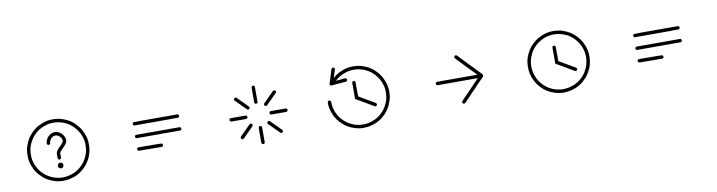

<svg xmlns="http://www.w3.org/2000/svg" viewBox="-25 -1456 7051 1889"><g transform="rotate(-10 3500.0 -511.5)"><path d="M807.6 -500Q807.6 -487.3 806.6 -474.6Q805.7 -461.9 803.7 -448.2Q801.8 -439.5 799.8 -430.7Q797.9 -422.9 794.9 -414.1Q792 -404.3 790 -398.4Q788.1 -393.6 784.2 -382.8Q778.3 -370.1 772.5 -358.4Q765.6 -346.7 758.8 -335Q753.9 -327.1 748 -319.3Q743.2 -312.5 737.3 -304.7Q723.6 -289.1 708 -274.4Q693.4 -260.7 676.8 -249Q668.9 -243.2 661.1 -238.3Q652.3 -233.4 644.5 -229.5Q637.7 -225.6 631.8 -222.7Q625 -219.7 618.2 -216.8Q605.5 -211.9 591.8 -208Q579.1 -204.1 566.4 -201.2Q556.6 -199.2 547.9 -197.3Q539.1 -196.3 529.3 -195.3Q523.4 -194.3 516.6 -194.3Q510.7 -193.4 501 -193.4Q488.3 -193.4 475.6 -194.3Q463.9 -195.3 451.2 -197.3Q442.4 -198.2 433.6 -200.2Q424.8 -202.1 416 -205.1Q394.5 -211.9 374 -220.7Q354.5 -229.5 335 -241.2Q327.1 -247.1 319.3 -252Q311.5 -257.8 304.7 -263.7Q289.1 -277.3 274.4 -293Q260.7 -307.6 248 -324.2Q243.2 -332 238.3 -340.8Q233.4 -348.6 228.5 -356.4Q219.7 -375 212.9 -393.6Q206.1 -412.1 200.2 -431.6Q199.2 -441.4 197.3 -450.2Q196.3 -459 194.3 -467.8Q193.4 -484.4 193.4 -501Q193.4 -504.9 193.4 -508.8Q194.3 -529.3 197.3 -549.8Q198.2 -558.6 200.2 -567.4Q202.1 -576.2 205.1 -585Q211.9 -606.4 220.7 -627Q229.5 -646.5 241.2 -666Q246.1 -673.8 252 -681.6Q257.8 -689.5 263.7 -696.3Q277.3 -711.9 292 -726.6Q307.6 -740.2 324.2 -752.9Q332 -757.8 339.8 -762.7Q348.6 -767.6 356.4 -772.5Q375 -781.2 393.6 -788.1Q412.1 -795.9 431.6 -800.8Q440.4 -801.8 449.2 -803.7Q458 -804.7 467.8 -806.6Q483.4 -807.6 499 -807.6Q503.9 -807.6 508.8 -807.6Q529.3 -806.6 550.8 -803.7Q559.6 -801.8 568.4 -799.8Q577.1 -797.9 585.9 -795.9Q607.4 -789.1 627 -780.3Q647.5 -771.5 666 -759.8Q673.8 -754.9 681.6 -749Q689.5 -743.2 696.3 -737.3Q711.9 -723.6 725.6 -709Q740.2 -693.4 752 -676.8Q757.8 -668.9 762.7 -661.1Q767.6 -652.3 771.5 -644.5Q781.2 -626 788.1 -607.4Q794.9 -588.9 800.8 -569.3Q801.8 -560.5 803.7 -551.8Q804.7 -543 806.6 -533.2Q806.6 -530.3 806.6 -527.3Q806.6 -524.4 806.6 -521.5Q807.6 -513.7 807.6 -509.8Q807.6 -505.9 807.6 -500ZM627.9 -258.8Q635.7 -262.7 642.6 -267.6Q649.4 -271.5 656.2 -276.4Q669.9 -286.1 678.7 -293.9Q687.5 -301.8 693.4 -307.6Q702.1 -316.4 702.1 -316.4Q702.1 -316.4 710 -326.2Q715.8 -332 720.7 -338.9Q725.6 -345.7 729.5 -352.5Q736.3 -363.3 742.2 -374Q748 -384.8 752.9 -396.5Q756.8 -405.3 757.8 -410.2Q759.8 -414.1 762.7 -422.9Q764.6 -430.7 766.6 -438.5Q768.6 -445.3 769.5 -453.1Q771.5 -464.8 772.5 -476.6Q773.4 -488.3 773.4 -501Q773.4 -501 773.4 -501Q773.4 -501 773.4 -501Q773.4 -516.6 773.4 -516.6Q773.4 -516.6 772.5 -529.3Q771.5 -537.1 770.5 -544.9Q768.6 -552.7 767.6 -560.5Q762.7 -580.1 758.8 -590.8Q754.9 -601.6 752.9 -605.5Q747.1 -617.2 747.1 -617.2Q747.1 -617.2 742.2 -627.9Q738.3 -635.7 733.4 -642.6Q729.5 -649.4 724.6 -656.2Q714.8 -669.9 707 -678.7Q699.2 -688.5 693.4 -694.3Q683.6 -703.1 683.6 -703.1Q683.6 -703.1 674.8 -710.9Q668.9 -715.8 662.1 -720.7Q655.3 -725.6 648.4 -730.5Q637.7 -737.3 627 -743.2Q616.2 -748 605.5 -752.9Q605.5 -752.9 605.5 -752.9Q605.5 -752.9 605.5 -752.9Q589.8 -758.8 589.8 -758.8Q589.8 -758.8 577.1 -762.7Q569.3 -764.6 561.5 -766.6Q553.7 -768.6 545.9 -770.5Q526.4 -773.4 513.7 -773.4Q501 -773.4 500 -773.4Q484.4 -773.4 484.4 -773.4Q484.4 -773.4 471.7 -772.5Q463.9 -771.5 456.1 -770.5Q448.2 -768.6 440.4 -767.6Q428.7 -764.6 418 -760.7Q406.2 -757.8 395.5 -752.9Q395.5 -752.9 395.5 -752.9Q395.5 -752.9 395.5 -752.9Q383.8 -748 383.8 -748Q383.8 -748 373 -742.2Q365.2 -738.3 358.4 -734.4Q351.6 -729.5 344.7 -725.6Q331.1 -715.8 322.3 -708Q313.5 -699.2 307.6 -693.4Q297.9 -684.6 297.9 -684.6Q297.9 -684.6 290 -674.8Q285.2 -668.9 280.3 -662.1Q275.4 -655.3 270.5 -648.4Q261.7 -634.8 256.8 -624Q251 -612.3 248 -605.5Q242.2 -588.9 242.2 -588.9Q242.2 -588.9 237.3 -576.2Q235.4 -568.4 233.4 -560.5Q232.4 -552.7 230.5 -544.9Q229.5 -538.1 228.5 -526.4Q227.5 -515.6 227.5 -501Q227.5 -484.4 227.5 -484.4Q227.5 -484.4 228.5 -471.7Q229.5 -463.9 230.5 -456.1Q232.4 -448.2 233.4 -440.4Q238.3 -420.9 242.2 -410.2Q246.1 -399.4 248 -396.5Q252.9 -383.8 252.9 -383.8Q252.9 -383.8 258.8 -373Q262.7 -366.2 266.6 -358.4Q271.5 -351.6 275.4 -344.7Q285.2 -331.1 293 -322.3Q301.8 -313.5 307.6 -307.6Q316.4 -297.9 316.4 -297.9Q316.4 -297.9 326.2 -290Q332 -285.2 338.9 -280.3Q345.7 -275.4 352.5 -270.5Q366.2 -261.7 377 -256.8Q388.7 -251 395.5 -248Q412.1 -242.2 412.1 -242.2Q412.1 -242.2 424.8 -238.3Q432.6 -235.4 440.4 -234.4Q448.2 -232.4 456.1 -230.5Q466.8 -229.5 478.5 -228.5Q489.3 -227.5 500 -227.5Q513.7 -227.5 513.7 -227.5Q513.7 -227.5 525.4 -228.5Q534.2 -229.5 542 -231.4Q549.8 -232.4 558.6 -234.4Q574.2 -237.3 588.9 -242.2Q603.5 -247.1 618.2 -253.9Q620.1 -254.9 623 -255.9Q625 -257.8 627.9 -258.8ZM497.1 -680.7Q511.7 -679.7 523.4 -675.8Q536.1 -671.9 547.9 -664.1Q556.6 -658.2 565.4 -649.4Q573.2 -641.6 579.1 -631.8Q590.8 -614.3 593.8 -593.8Q596.7 -572.3 585 -553.7Q580.1 -544.9 574.2 -538.1Q567.4 -530.3 560.5 -523.4Q552.7 -514.6 544.9 -506.8Q537.1 -499 529.3 -490.2Q524.4 -485.4 520.5 -479.5Q515.6 -473.6 514.6 -466.8Q513.7 -460.9 513.7 -456.1Q514.6 -450.2 514.6 -445.3Q514.6 -442.4 514.6 -439.5Q514.6 -435.5 514.6 -432.6Q514.6 -430.7 514.6 -427.7Q514.6 -425.8 514.6 -423.8Q514.6 -420.9 513.7 -418Q512.7 -416 510.7 -413.1Q509.8 -411.1 507.8 -410.2Q504.9 -408.2 502.9 -407.2Q500 -406.2 497.1 -406.2Q495.1 -406.2 492.2 -407.2Q489.3 -408.2 487.3 -410.2Q485.4 -411.1 483.4 -413.1Q482.4 -416 481.4 -418Q480.5 -420.9 480.5 -423.8Q480.5 -424.8 480.5 -425.8Q480.5 -427.7 480.5 -428.7Q480.5 -429.7 480.5 -430.7Q480.5 -431.6 480.5 -432.6Q480.5 -435.5 480.5 -439.5Q480.5 -442.4 480.5 -445.3Q480.5 -452.1 480.5 -458Q480.5 -464.8 481.4 -471.7Q482.4 -483.4 489.3 -493.2Q496.1 -503.9 503.9 -512.7Q511.7 -521.5 519.5 -529.3Q527.3 -538.1 536.1 -545.9Q542 -552.7 543.9 -554.7Q546.9 -557.6 550.8 -563.5Q553.7 -566.4 556.6 -571.3Q559.6 -575.2 559.6 -580.1Q561.5 -588.9 558.6 -597.7Q555.7 -605.5 550.8 -613.3Q546.9 -620.1 541 -626Q536.1 -630.9 529.3 -635.7Q518.6 -642.6 509.8 -644.5Q501 -646.5 497.1 -646.5Q489.3 -646.5 482.4 -644.5Q474.6 -641.6 467.8 -637.7Q460.9 -632.8 455.1 -627.9Q450.2 -622.1 445.3 -615.2Q440.4 -608.4 437.5 -600.6Q434.6 -592.8 434.6 -584Q434.6 -581.1 433.6 -578.1Q432.6 -576.2 430.7 -573.2Q429.7 -571.3 427.7 -570.3Q424.8 -568.4 422.9 -567.4Q419.9 -566.4 417 -566.4Q415 -566.4 412.1 -567.4Q409.2 -568.4 407.2 -570.3Q405.3 -571.3 403.3 -573.2Q402.3 -576.2 401.4 -578.1Q400.4 -581.1 400.4 -584Q400.4 -585.9 400.4 -587.9Q400.4 -590.8 401.4 -592.8Q402.3 -603.5 406.2 -614.3Q410.2 -624 417 -633.8Q422.9 -643.6 431.6 -651.4Q439.5 -659.2 449.2 -666Q454.1 -668.9 467.8 -674.8Q482.4 -680.7 497.1 -680.7ZM477.5 -366.2Q469.7 -357.4 469.7 -346.7Q469.7 -335 477.5 -327.1Q485.4 -318.4 498 -318.4Q510.7 -318.4 518.6 -327.1Q525.4 -335.9 525.4 -346.7Q525.4 -358.4 517.6 -366.2Q509.8 -375 498 -375Q485.4 -375 477.5 -366.2Z M1712.9 -642.6Q1715.8 -642.6 1718.8 -642.6Q1720.7 -641.6 1723.6 -639.6Q1725.6 -638.7 1726.6 -635.7Q1728.5 -633.8 1729.5 -630.9Q1730.5 -628.9 1730.5 -626Q1730.5 -623 1729.5 -621.1Q1728.5 -618.2 1727.5 -616.2Q1725.6 -614.3 1723.6 -612.3Q1721.7 -610.4 1718.8 -610.4Q1715.8 -609.4 1713.9 -609.4Q1699.2 -609.4 1685.5 -609.4Q1671.9 -609.4 1658.2 -609.4Q1646.5 -609.4 1635.7 -608.4Q1624 -608.4 1613.3 -608.4Q1579.1 -608.4 1545.9 -608.4Q1512.7 -608.4 1478.5 -608.4Q1429.7 -608.4 1380.9 -608.4Q1332 -608.4 1283.2 -608.4Q1280.3 -608.4 1278.3 -608.4Q1275.4 -609.4 1273.4 -611.3Q1271.5 -613.3 1269.5 -615.2Q1267.6 -617.2 1267.6 -620.1Q1266.6 -622.1 1266.6 -625Q1266.6 -627.9 1266.6 -629.9Q1267.6 -632.8 1269.5 -634.8Q1271.5 -636.7 1273.4 -638.7Q1275.4 -640.6 1278.3 -640.6Q1280.3 -641.6 1283.2 -641.6Q1298.8 -641.6 1313.5 -641.6Q1329.1 -641.6 1344.7 -642.6Q1377.9 -642.6 1412.1 -642.6Q1445.3 -642.6 1478.5 -642.6Q1512.7 -642.6 1545.9 -642.6Q1579.1 -642.6 1613.3 -642.6Q1624 -642.6 1635.7 -642.6Q1646.5 -642.6 1657.2 -642.6Q1671.9 -642.6 1685.5 -642.6Q1699.2 -642.6 1712.9 -642.6ZM1712.9 -514.6Q1715.8 -514.6 1717.8 -514.6Q1720.7 -513.7 1722.7 -511.7Q1724.6 -510.7 1726.6 -507.8Q1728.5 -505.9 1729.5 -502.9Q1729.5 -501 1729.5 -498Q1729.5 -495.1 1729.5 -493.2Q1728.5 -490.2 1726.6 -488.3Q1724.6 -485.4 1722.7 -484.4Q1720.7 -482.4 1717.8 -481.4Q1715.8 -481.4 1712.9 -481.4Q1699.2 -481.4 1685.5 -481.4Q1670.9 -481.4 1657.2 -481.4Q1646.5 -481.4 1634.8 -481.4Q1624 -481.4 1612.3 -481.4Q1579.1 -481.4 1545.9 -481.4Q1511.7 -481.4 1478.5 -481.4Q1429.7 -481.4 1380.9 -481.4Q1332 -481.4 1283.2 -481.4Q1280.3 -481.4 1278.3 -481.4Q1275.4 -482.4 1273.4 -484.4Q1271.5 -485.4 1269.5 -488.3Q1267.6 -490.2 1266.6 -493.2Q1266.6 -495.1 1266.6 -498Q1266.6 -501 1266.6 -502.9Q1267.6 -505.9 1269.5 -507.8Q1271.5 -510.7 1273.4 -511.7Q1275.4 -513.7 1278.3 -514.6Q1280.3 -514.6 1283.2 -514.6Q1298.8 -514.6 1313.5 -514.6Q1329.1 -514.6 1344.7 -514.6Q1377.9 -514.6 1412.1 -514.6Q1445.3 -514.6 1478.5 -514.6Q1511.7 -514.6 1545.9 -514.6Q1579.1 -514.6 1612.3 -514.6Q1624 -514.6 1634.8 -514.6Q1646.5 -514.6 1657.2 -514.6Q1670.9 -514.6 1685.5 -514.6Q1699.2 -514.6 1712.9 -514.6ZM1507.8 -387.7Q1509.8 -387.7 1512.7 -386.7Q1515.6 -385.7 1517.6 -384.8Q1519.5 -382.8 1521.5 -380.9Q1522.5 -378.9 1523.4 -376Q1524.4 -374 1524.4 -371.1Q1524.4 -368.2 1523.4 -365.2Q1522.5 -363.3 1521.5 -361.3Q1519.5 -358.4 1517.6 -357.4Q1514.6 -355.5 1512.7 -354.5Q1509.8 -353.5 1506.8 -353.5Q1500 -354.5 1493.2 -354.5Q1485.4 -354.5 1478.5 -354.5Q1472.7 -354.5 1466.8 -354.5Q1460.9 -354.5 1455.1 -354.5Q1437.5 -354.5 1419.9 -354.5Q1402.3 -354.5 1384.8 -354.5Q1359.4 -355.5 1334 -355.5Q1308.6 -355.5 1283.2 -355.5Q1280.3 -355.5 1278.3 -356.4Q1275.4 -357.4 1273.4 -359.4Q1270.5 -360.4 1269.5 -363.3Q1267.6 -365.2 1266.6 -367.2Q1266.6 -370.1 1266.6 -373Q1266.6 -376 1266.6 -377.9Q1267.6 -380.9 1269.5 -382.8Q1271.5 -384.8 1273.4 -386.7Q1275.4 -387.7 1278.3 -388.7Q1280.3 -389.6 1283.2 -389.6Q1291 -389.6 1299.8 -389.6Q1307.6 -389.6 1315.4 -389.6Q1333 -389.6 1350.6 -389.6Q1368.2 -388.7 1385.7 -388.7Q1402.3 -388.7 1419.9 -388.7Q1437.5 -388.7 1455.1 -388.7Q1460.9 -388.7 1466.8 -388.7Q1472.7 -388.7 1478.5 -388.7Q1485.4 -387.7 1493.2 -387.7Q1500 -387.7 1507.8 -387.7Z M2480.5 -371.1Q2480.5 -374 2481.4 -377Q2482.4 -378.9 2484.4 -380.9Q2485.4 -383.8 2487.3 -384.8Q2490.2 -386.7 2492.2 -387.7Q2495.1 -388.7 2498 -388.7Q2500 -388.7 2502.9 -387.7Q2505.9 -386.7 2507.8 -384.8Q2509.8 -383.8 2511.7 -380.9Q2512.7 -378.9 2513.7 -377Q2514.6 -374 2514.6 -371.1Q2514.6 -366.2 2514.6 -361.3Q2514.6 -357.4 2514.6 -352.5Q2514.6 -348.6 2514.6 -344.7Q2514.6 -340.8 2514.6 -336.9Q2514.6 -325.2 2514.6 -314.5Q2514.6 -302.7 2514.6 -291Q2514.6 -274.4 2514.6 -257.8Q2514.6 -241.2 2514.6 -224.6Q2514.6 -222.7 2513.7 -219.7Q2512.7 -216.8 2511.7 -214.8Q2509.8 -212.9 2507.8 -210.9Q2505.9 -209 2502.9 -209Q2500 -208 2498 -208Q2495.1 -208 2492.2 -209Q2490.2 -209 2487.3 -210.9Q2485.4 -212.9 2484.4 -214.8Q2482.4 -216.8 2481.4 -219.7Q2480.5 -222.7 2480.5 -224.6Q2480.5 -230.5 2480.5 -235.4Q2480.5 -240.2 2480.5 -246.1Q2480.5 -256.8 2480.5 -268.6Q2480.5 -280.3 2480.5 -291Q2480.5 -302.7 2480.5 -314.5Q2480.5 -325.2 2480.5 -336.9Q2480.5 -340.8 2480.5 -344.7Q2480.5 -348.6 2480.5 -352.5Q2480.5 -357.4 2480.5 -361.3Q2480.5 -366.2 2480.5 -371.1ZM2480.5 -774.4Q2480.5 -777.3 2481.4 -779.3Q2481.4 -782.2 2483.4 -784.2Q2485.4 -786.1 2487.3 -788.1Q2489.3 -790 2492.2 -791Q2494.1 -791 2497.1 -791Q2500 -791 2502 -791Q2504.9 -790 2506.8 -788.1Q2509.8 -786.1 2510.7 -784.2Q2512.7 -782.2 2513.7 -779.3Q2513.7 -777.3 2513.7 -774.4Q2513.7 -769.5 2513.7 -764.6Q2513.7 -759.8 2513.7 -755.9Q2513.7 -752 2513.7 -748Q2513.7 -744.1 2513.7 -740.2Q2513.7 -728.5 2513.7 -717.8Q2513.7 -706.1 2513.7 -694.3Q2513.7 -677.7 2513.7 -661.1Q2513.7 -644.5 2513.7 -627.9Q2513.7 -625 2513.7 -623Q2512.7 -620.1 2510.7 -618.2Q2509.8 -616.2 2506.8 -614.3Q2504.9 -612.3 2502 -611.3Q2500 -611.3 2497.1 -611.3Q2494.1 -611.3 2492.2 -611.3Q2489.3 -612.3 2487.3 -614.3Q2485.4 -616.2 2483.4 -618.2Q2481.4 -620.1 2481.4 -623Q2480.5 -625 2480.5 -627.9Q2480.5 -632.8 2480.5 -638.7Q2480.5 -643.6 2480.5 -648.4Q2480.5 -660.2 2480.5 -671.9Q2480.5 -683.6 2480.5 -694.3Q2480.5 -706.1 2480.5 -717.8Q2480.5 -728.5 2480.5 -740.2Q2480.5 -744.1 2480.5 -748Q2480.5 -752 2480.5 -755.9Q2480.5 -759.8 2480.5 -764.6Q2480.5 -769.5 2480.5 -774.4ZM2627.9 -480.5Q2625 -480.5 2622.1 -481.4Q2620.1 -482.4 2617.2 -484.4Q2615.2 -485.4 2614.3 -488.3Q2612.3 -490.2 2611.3 -492.2Q2610.4 -495.1 2610.4 -498Q2610.4 -501 2611.3 -502.9Q2612.3 -505.9 2614.3 -507.8Q2615.2 -509.8 2617.2 -511.7Q2620.1 -513.7 2622.1 -513.7Q2625 -514.6 2627.9 -514.6Q2631.8 -514.6 2636.7 -514.6Q2641.6 -514.6 2646.5 -514.6Q2650.4 -514.6 2654.3 -514.6Q2658.2 -514.6 2662.1 -514.6Q2672.9 -514.6 2684.6 -514.6Q2696.3 -514.6 2707 -514.6Q2723.6 -514.6 2740.2 -514.6Q2757.8 -514.6 2774.4 -514.6Q2776.4 -514.6 2779.3 -513.7Q2782.2 -513.7 2784.2 -511.7Q2786.1 -509.8 2788.1 -507.8Q2789.1 -505.9 2790 -502.9Q2791 -501 2791 -498Q2791 -495.1 2790 -492.2Q2789.1 -490.2 2788.1 -488.3Q2786.1 -485.4 2784.2 -484.4Q2782.2 -482.4 2779.3 -481.4Q2776.4 -480.5 2774.4 -480.5Q2768.6 -480.5 2763.7 -480.5Q2758.8 -480.5 2752.9 -480.5Q2741.2 -480.5 2730.5 -480.5Q2718.8 -480.5 2707 -480.5Q2696.3 -480.5 2684.6 -480.5Q2672.9 -480.5 2662.1 -480.5Q2658.2 -480.5 2654.3 -480.5Q2650.4 -480.5 2646.5 -480.5Q2641.6 -480.5 2636.7 -480.5Q2631.8 -480.5 2627.9 -480.5ZM2374 -514.6Q2377 -514.6 2378.9 -513.7Q2381.8 -513.7 2383.8 -511.7Q2385.7 -509.8 2387.7 -507.8Q2389.6 -505.9 2389.6 -502.9Q2390.6 -501 2390.6 -498Q2390.6 -495.1 2389.6 -492.2Q2389.6 -490.2 2387.7 -488.3Q2385.7 -485.4 2383.8 -484.4Q2381.8 -482.4 2378.9 -481.4Q2377 -480.5 2374 -480.5Q2369.1 -480.5 2364.3 -480.5Q2359.4 -480.5 2354.5 -480.5Q2351.6 -480.5 2347.7 -480.5Q2343.8 -480.5 2339.8 -480.5Q2328.1 -480.5 2317.4 -480.5Q2305.7 -480.5 2293.9 -480.5Q2277.3 -480.5 2260.7 -480.5Q2244.1 -480.5 2227.5 -480.5Q2224.6 -480.5 2222.7 -481.4Q2219.7 -482.4 2217.8 -484.4Q2214.8 -485.4 2213.9 -488.3Q2211.9 -490.2 2210.9 -492.2Q2210.9 -495.1 2210.9 -498Q2210.9 -501 2210.9 -502.9Q2211.9 -505.9 2213.9 -507.8Q2214.8 -509.8 2217.8 -511.7Q2219.7 -513.7 2222.7 -513.7Q2224.6 -514.6 2227.5 -514.6Q2232.4 -514.6 2238.3 -514.6Q2243.2 -514.6 2248 -514.6Q2259.8 -514.6 2271.5 -514.6Q2282.2 -514.6 2293.9 -514.6Q2305.7 -514.6 2317.4 -514.6Q2328.1 -514.6 2339.8 -514.6Q2343.8 -514.6 2347.7 -514.6Q2351.6 -514.6 2354.5 -514.6Q2359.4 -514.6 2364.3 -514.6Q2369.1 -514.6 2374 -514.6ZM2680.7 -705.1Q2682.6 -707 2685.5 -708Q2687.5 -710 2690.4 -710Q2692.4 -710.9 2695.3 -710Q2698.2 -710 2700.2 -708Q2703.1 -707 2705.1 -705.1Q2707 -703.1 2708 -701.2Q2709 -698.2 2710 -696.3Q2710 -693.4 2710 -690.4Q2709 -688.5 2708 -685.5Q2707 -682.6 2705.1 -681.6Q2701.2 -677.7 2698.2 -674.8Q2694.3 -670.9 2691.4 -668Q2688.5 -665 2686.5 -662.1Q2683.6 -660.2 2680.7 -657.2Q2672.9 -649.4 2664.1 -640.6Q2656.2 -632.8 2648.4 -625Q2636.7 -613.3 2625 -601.6Q2613.3 -589.8 2601.6 -578.1Q2599.6 -576.2 2596.7 -574.2Q2594.7 -573.2 2591.8 -573.2Q2588.9 -572.3 2586.9 -573.2Q2584 -573.2 2582 -574.2Q2579.1 -576.2 2577.1 -578.1Q2575.2 -580.1 2574.2 -582Q2573.2 -584 2572.3 -586.9Q2572.3 -589.8 2572.3 -592.8Q2573.2 -594.7 2574.2 -597.7Q2575.2 -599.6 2577.1 -601.6Q2581.1 -605.5 2585 -609.4Q2587.9 -613.3 2591.8 -616.2Q2600.6 -625 2608.4 -632.8Q2616.2 -640.6 2624 -648.4Q2632.8 -657.2 2640.6 -665Q2648.4 -672.9 2656.2 -680.7Q2659.2 -683.6 2662.1 -686.5Q2665 -689.5 2667 -691.4Q2670.9 -695.3 2673.8 -698.2Q2677.7 -702.1 2680.7 -705.1ZM2398.4 -422.9Q2399.4 -424.8 2402.3 -425.8Q2405.3 -426.8 2407.2 -427.7Q2410.2 -427.7 2413.1 -427.7Q2415 -426.8 2418 -425.8Q2419.9 -424.8 2421.9 -422.9Q2423.8 -420.9 2424.8 -418Q2426.8 -416 2426.8 -413.1Q2427.7 -410.2 2426.8 -408.2Q2426.8 -405.3 2424.8 -403.3Q2423.8 -400.4 2421.9 -398.4Q2418.9 -395.5 2415 -391.6Q2412.1 -388.7 2408.2 -384.8Q2406.2 -382.8 2403.3 -379.9Q2400.4 -377 2397.5 -374Q2389.6 -366.2 2381.8 -358.4Q2374 -350.6 2365.2 -341.8Q2353.5 -330.1 2341.8 -318.4Q2330.1 -306.6 2318.4 -294.9Q2316.4 -293 2314.5 -292Q2311.5 -291 2309.6 -290Q2306.6 -290 2303.7 -290Q2300.8 -291 2298.8 -292Q2296.9 -293 2294.9 -294.9Q2293 -296.9 2291 -299.8Q2290 -301.8 2290 -304.7Q2289.1 -306.6 2290 -309.6Q2290 -312.5 2291 -314.5Q2293 -317.4 2294.9 -319.3Q2297.9 -323.2 2301.8 -326.2Q2305.7 -330.1 2309.6 -334Q2317.4 -341.8 2325.2 -349.6Q2333 -358.4 2341.8 -366.2Q2349.6 -374 2357.4 -381.8Q2366.2 -390.6 2374 -398.4Q2377 -401.4 2378.9 -404.3Q2381.8 -406.2 2384.8 -409.2Q2387.7 -412.1 2391.6 -416Q2394.5 -418.9 2398.4 -422.9ZM2705.1 -313.5Q2707 -312.5 2708 -309.6Q2710 -306.6 2710 -304.7Q2710.9 -301.8 2710 -298.8Q2710 -296.9 2708 -293.9Q2707 -292 2705.1 -290Q2703.1 -288.1 2701.2 -287.1Q2698.2 -285.2 2696.3 -285.2Q2693.4 -284.2 2690.4 -285.2Q2688.5 -285.2 2685.5 -287.1Q2682.6 -288.1 2681.6 -290Q2677.7 -293 2674.8 -296.9Q2670.9 -299.8 2668 -303.7Q2665 -305.7 2662.1 -308.6Q2660.2 -311.5 2657.2 -314.5Q2649.4 -322.3 2640.6 -330.1Q2632.8 -337.9 2625 -346.7Q2613.3 -358.4 2601.6 -370.1Q2589.8 -381.8 2578.1 -393.6Q2576.2 -395.5 2574.2 -397.5Q2573.2 -400.4 2573.2 -402.3Q2572.3 -405.3 2573.2 -408.2Q2573.2 -411.1 2574.2 -413.1Q2576.2 -415 2578.1 -417Q2580.1 -418.9 2582 -420.9Q2584 -421.9 2586.9 -421.9Q2589.8 -422.9 2592.8 -421.9Q2594.7 -421.9 2597.7 -420.9Q2599.6 -418.9 2601.6 -417Q2605.5 -414.1 2609.4 -410.2Q2613.3 -406.2 2616.2 -402.3Q2625 -394.5 2632.8 -386.7Q2640.6 -378.9 2648.4 -370.1Q2657.2 -362.3 2665 -354.5Q2672.9 -345.7 2680.7 -337.9Q2683.6 -335 2686.5 -333Q2689.5 -330.1 2691.4 -327.1Q2695.3 -324.2 2698.2 -320.3Q2702.1 -317.4 2705.1 -313.5ZM2421.9 -596.7Q2423.8 -595.7 2424.8 -592.8Q2426.8 -589.8 2426.8 -587.9Q2427.7 -585 2426.8 -582Q2426.8 -580.1 2424.8 -577.1Q2423.8 -575.2 2421.9 -573.2Q2419.9 -571.3 2418 -570.3Q2415 -568.4 2413.1 -568.4Q2410.2 -567.4 2407.2 -568.4Q2405.3 -568.4 2402.3 -570.3Q2399.4 -571.3 2398.4 -573.2Q2394.5 -576.2 2391.6 -580.1Q2387.7 -583 2384.8 -586.9Q2381.8 -588.9 2378.9 -591.8Q2377 -594.7 2374 -597.7Q2366.2 -605.5 2357.4 -613.3Q2349.6 -621.1 2341.8 -629.9Q2330.1 -641.6 2318.4 -653.3Q2306.6 -665 2294.9 -676.8Q2293 -678.7 2291 -680.7Q2290 -683.6 2290 -685.5Q2289.1 -688.5 2290 -691.4Q2290 -694.3 2291 -696.3Q2293 -698.2 2294.9 -700.2Q2296.9 -702.1 2298.8 -704.1Q2300.8 -705.1 2303.7 -705.1Q2306.6 -706.1 2309.6 -705.1Q2311.5 -705.1 2314.5 -704.1Q2316.4 -702.1 2318.4 -700.2Q2322.3 -697.3 2326.2 -693.4Q2330.1 -689.5 2333 -685.5Q2341.8 -677.7 2349.6 -669.9Q2357.4 -662.1 2365.2 -653.3Q2374 -645.5 2381.8 -637.7Q2389.6 -628.9 2397.5 -621.1Q2400.4 -618.2 2403.3 -616.2Q2406.2 -613.3 2408.2 -610.4Q2412.1 -607.4 2415 -603.5Q2418.9 -600.6 2421.9 -596.7Z M3498 -507.8Q3505.9 -503.9 3512.7 -499Q3520.5 -494.1 3528.3 -490.2Q3542 -482.4 3554.7 -474.6Q3568.4 -466.8 3581.1 -459Q3600.6 -447.3 3620.1 -436.5Q3638.7 -424.8 3658.2 -414.1Q3660.2 -412.1 3662.1 -410.2Q3664.1 -408.2 3665 -406.2Q3666 -403.3 3666 -400.4Q3667 -398.4 3666 -395.5Q3666 -392.6 3664.1 -390.6Q3663.1 -388.7 3661.1 -386.7Q3659.2 -384.8 3656.2 -383.8Q3654.3 -382.8 3651.4 -382.8Q3648.4 -381.8 3645.5 -382.8Q3643.6 -382.8 3640.6 -384.8Q3634.8 -387.7 3628.9 -391.6Q3623 -395.5 3617.2 -398.4Q3603.5 -406.2 3590.8 -414.1Q3577.1 -421.9 3564.5 -429.7Q3550.8 -437.5 3538.1 -445.3Q3524.4 -453.1 3511.7 -460.9Q3500 -467.8 3487.3 -474.6Q3475.6 -481.4 3463.9 -488.3Q3463.9 -491.2 3463.9 -493.2Q3463.9 -496.1 3463.9 -498Q3463.9 -515.6 3463.9 -532.2Q3463.9 -549.8 3463.9 -566.4Q3463.9 -578.1 3463.9 -589.8Q3463.9 -601.6 3463.9 -613.3Q3463.9 -622.1 3463.9 -630.9Q3463.9 -639.6 3463.9 -648.4Q3463.9 -651.4 3464.8 -653.3Q3464.8 -656.2 3466.8 -658.2Q3468.8 -660.2 3470.7 -662.1Q3472.7 -664.1 3475.6 -664.1Q3477.5 -665 3480.5 -665Q3483.4 -665 3485.4 -664.1Q3488.3 -664.1 3490.2 -662.1Q3492.2 -660.2 3494.1 -658.2Q3496.1 -656.2 3496.1 -653.3Q3497.1 -651.4 3497.1 -648.4Q3497.1 -643.6 3497.1 -638.7Q3497.1 -633.8 3497.1 -628.9Q3497.1 -625 3497.1 -621.1Q3497.1 -617.2 3497.1 -613.3Q3497.1 -601.6 3497.1 -589.8Q3497.1 -578.1 3497.1 -566.4Q3497.1 -554.7 3498 -543Q3498 -531.2 3498 -519.5Q3498 -516.6 3498 -513.7Q3498 -510.7 3498 -507.8ZM3200.2 -432.6Q3199.2 -441.4 3197.3 -450.2Q3196.3 -459 3194.3 -467.8Q3193.4 -481.4 3193.4 -481.4Q3193.4 -481.4 3193.4 -501Q3193.4 -502.9 3194.3 -505.9Q3195.3 -508.8 3196.3 -510.7Q3198.2 -512.7 3200.2 -514.6Q3202.1 -515.6 3205.1 -516.6Q3207 -517.6 3210 -517.6Q3212.9 -517.6 3215.8 -516.6Q3217.8 -515.6 3219.7 -514.6Q3222.7 -512.7 3223.6 -510.7Q3225.6 -508.8 3226.6 -505.9Q3226.6 -502.9 3227.5 -501Q3227.5 -496.1 3227.5 -491.2Q3227.5 -487.3 3227.5 -482.4Q3227.5 -479.5 3227.5 -476.6Q3228.5 -474.6 3228.5 -471.7Q3229.5 -463.9 3230.5 -456.1Q3232.4 -448.2 3233.4 -440.4Q3238.3 -420.9 3242.2 -410.2Q3246.1 -399.4 3248 -395.5Q3252.9 -383.8 3252.9 -383.8Q3252.9 -383.8 3258.8 -373Q3262.7 -366.2 3266.6 -358.4Q3271.5 -351.6 3275.4 -344.7Q3285.2 -331.1 3293 -322.3Q3301.8 -313.5 3307.6 -307.6Q3316.4 -297.9 3316.4 -297.9Q3316.4 -297.9 3326.2 -290Q3332 -285.2 3338.9 -280.3Q3345.7 -275.4 3352.5 -270.5Q3366.2 -261.7 3377 -256.8Q3387.7 -251 3395.5 -248Q3412.1 -242.2 3412.1 -242.2Q3412.1 -242.2 3424.8 -237.3Q3432.6 -235.4 3440.4 -234.4Q3448.2 -232.4 3456.1 -230.5Q3466.8 -229.5 3477.5 -228.5Q3489.3 -227.5 3500 -227.5Q3513.7 -227.5 3513.7 -227.5Q3513.7 -227.5 3525.4 -228.5Q3533.2 -229.5 3542 -231.4Q3549.8 -232.4 3558.6 -233.4Q3577.1 -238.3 3593.8 -244.1Q3611.3 -251 3627.9 -258.8Q3635.7 -262.7 3642.6 -267.6Q3649.4 -271.5 3656.2 -276.4Q3669.9 -285.2 3678.7 -293.9Q3687.5 -301.8 3693.4 -307.6Q3702.1 -316.4 3702.1 -316.4Q3702.1 -316.4 3710 -326.2Q3715.8 -332 3720.7 -338.9Q3725.6 -345.7 3729.5 -352.5Q3740.2 -369.1 3748 -386.7Q3756.8 -404.3 3762.7 -422.9Q3764.6 -430.7 3766.6 -438.5Q3768.6 -445.3 3769.5 -453.1Q3771.5 -464.8 3772.5 -476.6Q3773.4 -488.3 3773.4 -501Q3773.4 -501 3773.4 -501Q3773.4 -501 3773.4 -501Q3773.4 -516.6 3773.4 -516.6Q3773.4 -516.6 3772.5 -529.3Q3771.5 -537.1 3770.5 -544.9Q3768.6 -552.7 3767.6 -560.5Q3762.7 -580.1 3758.8 -590.8Q3754.9 -601.6 3752.9 -605.5Q3747.1 -617.2 3747.1 -617.2Q3747.1 -617.2 3742.2 -627.9Q3738.3 -635.7 3733.4 -642.6Q3729.5 -649.4 3724.6 -656.2Q3714.8 -669.9 3707 -678.7Q3699.2 -688.5 3693.4 -694.3Q3683.6 -703.1 3683.6 -703.1Q3683.6 -703.1 3674.8 -710.9Q3668.9 -715.8 3662.1 -721.7Q3655.3 -726.6 3648.4 -730.5Q3637.7 -737.3 3627 -743.2Q3616.2 -748 3605.5 -752.9Q3605.5 -752.9 3605.5 -752.9Q3604.5 -752.9 3604.5 -752.9Q3589.8 -758.8 3589.8 -758.8Q3589.8 -758.8 3577.1 -762.7Q3569.3 -764.6 3561.5 -766.6Q3553.7 -768.6 3545.9 -770.5Q3526.4 -773.4 3513.7 -773.4Q3501 -773.4 3500 -773.4Q3484.4 -773.4 3484.4 -773.4Q3484.4 -773.4 3471.7 -772.5Q3463.9 -771.5 3456.1 -770.5Q3448.2 -769.5 3440.4 -767.6Q3428.7 -764.6 3418 -760.7Q3406.2 -757.8 3395.5 -752.9Q3395.5 -752.9 3395.5 -752.9Q3395.5 -752.9 3395.5 -752.9Q3383.8 -748 3383.8 -748Q3383.8 -748 3373 -742.2Q3365.2 -738.3 3358.4 -734.4Q3351.6 -729.5 3344.7 -725.6Q3334 -717.8 3325.2 -710Q3316.4 -702.1 3307.6 -694.3Q3305.7 -692.4 3302.7 -690.4Q3300.8 -689.5 3297.9 -689.5Q3294.9 -688.5 3293 -689.5Q3290 -689.5 3287.1 -690.4Q3285.2 -691.4 3283.2 -693.4Q3281.2 -695.3 3280.3 -698.2Q3279.3 -700.2 3278.3 -703.1Q3278.3 -706.1 3278.3 -708Q3278.3 -710.9 3280.3 -713.9Q3281.2 -715.8 3283.2 -717.8Q3286.1 -720.7 3289.1 -723.6Q3292 -726.6 3294.9 -729.5Q3302.7 -735.4 3309.6 -741.2Q3316.4 -747.1 3324.2 -752.9Q3332 -757.8 3339.8 -762.7Q3348.6 -767.6 3356.4 -772.5Q3375 -781.2 3393.6 -788.1Q3412.1 -794.9 3431.6 -800.8Q3440.4 -801.8 3449.2 -803.7Q3458 -804.7 3466.8 -806.6Q3488.3 -807.6 3508.8 -807.6Q3529.3 -806.6 3550.8 -803.7Q3559.6 -801.8 3568.4 -799.8Q3577.1 -797.9 3585.9 -795.9Q3607.4 -789.1 3627 -780.3Q3647.5 -771.5 3666 -759.8Q3673.8 -754.9 3681.6 -749Q3688.5 -743.2 3696.3 -737.3Q3711.9 -723.6 3725.6 -709Q3740.2 -693.4 3752 -676.8Q3757.8 -668.9 3762.7 -661.1Q3767.6 -652.3 3771.5 -644.5Q3781.2 -626 3788.1 -607.4Q3794.9 -588.9 3799.8 -569.3Q3801.8 -560.5 3803.7 -551.8Q3804.7 -543 3805.7 -533.2Q3807.6 -519.5 3807.6 -519.5Q3806.6 -519.5 3807.6 -500Q3807.6 -487.3 3806.6 -474.6Q3805.7 -461.9 3803.7 -448.2Q3801.8 -439.5 3799.8 -430.7Q3797.9 -422.9 3794.9 -414.1Q3788.1 -392.6 3779.3 -373Q3770.5 -353.5 3758.8 -335Q3753.9 -327.1 3748 -319.3Q3742.2 -312.5 3736.3 -304.7Q3723.6 -289.1 3708 -275.4Q3693.4 -260.7 3676.8 -249Q3668.9 -243.2 3660.2 -238.3Q3652.3 -233.4 3644.5 -229.5Q3637.7 -225.6 3631.8 -222.7Q3625 -219.7 3618.2 -216.8Q3604.5 -211.9 3591.8 -208Q3579.1 -204.1 3566.4 -201.2Q3556.6 -199.2 3547.9 -197.3Q3539.1 -196.3 3529.3 -195.3Q3523.4 -194.3 3516.6 -194.3Q3510.7 -193.4 3501 -193.4Q3488.3 -193.4 3475.6 -194.3Q3463.9 -195.3 3451.2 -197.3Q3442.4 -199.2 3433.6 -201.2Q3424.8 -203.1 3416 -205.1Q3394.5 -211.9 3374 -220.7Q3354.5 -229.5 3335 -241.2Q3327.1 -247.1 3319.3 -252Q3311.5 -257.8 3304.7 -263.7Q3289.1 -277.3 3274.4 -293Q3260.7 -307.6 3248 -324.2Q3243.2 -332 3238.3 -340.8Q3233.4 -348.6 3228.5 -356.4Q3220.7 -372.1 3214.8 -387.7Q3208 -404.3 3203.1 -420.9Q3203.1 -423.8 3202.1 -426.8Q3201.2 -429.7 3200.2 -432.6ZM3260.7 -659.2Q3258.8 -659.2 3256.8 -659.2Q3253.9 -659.2 3252.9 -660.2Q3251 -661.1 3249 -662.1Q3247.1 -664.1 3246.1 -665Q3244.1 -667 3244.1 -668.9Q3243.2 -670.9 3242.2 -672.9Q3242.2 -676.8 3242.2 -678.7Q3243.2 -680.7 3243.2 -680.7Q3248 -696.3 3252.9 -711.9Q3257.8 -727.5 3262.7 -743.2Q3266.6 -753.9 3269.5 -764.6Q3273.4 -775.4 3276.4 -786.1Q3279.3 -794.9 3281.2 -802.7Q3284.2 -810.5 3286.1 -818.4Q3287.1 -821.3 3289.1 -823.2Q3290 -825.2 3293 -827.1Q3294.9 -828.1 3296.9 -829.1Q3299.8 -830.1 3302.7 -830.1Q3304.7 -830.1 3307.6 -829.1Q3310.5 -829.1 3312.5 -827.1Q3314.5 -825.2 3316.4 -823.2Q3317.4 -821.3 3318.4 -818.4Q3319.3 -816.4 3319.3 -813.5Q3319.3 -810.5 3318.4 -808.6Q3317.4 -803.7 3315.4 -799.8Q3314.5 -794.9 3313.5 -790Q3311.5 -787.1 3310.5 -783.2Q3309.6 -780.3 3308.6 -776.4Q3304.7 -765.6 3301.8 -754.9Q3298.8 -744.1 3294.9 -733.4Q3292 -723.6 3289.1 -713.9Q3286.1 -704.1 3283.2 -695.3Q3284.2 -695.3 3287.1 -695.3Q3289.1 -695.3 3291 -695.3Q3302.7 -696.3 3313.5 -697.3Q3325.2 -698.2 3335.9 -699.2Q3352.5 -701.2 3368.2 -702.1Q3384.8 -704.1 3401.4 -705.1Q3404.3 -706.1 3406.2 -705.1Q3409.2 -704.1 3411.1 -703.1Q3414.1 -702.1 3415 -700.2Q3417 -697.3 3418 -695.3Q3418.9 -692.4 3419.9 -690.4Q3419.9 -687.5 3418.9 -684.6Q3418.9 -682.6 3417 -679.7Q3416 -677.7 3414.1 -675.8Q3412.1 -673.8 3409.2 -672.9Q3407.2 -671.9 3404.3 -671.9Q3399.4 -670.9 3393.6 -670.9Q3388.7 -670.9 3383.8 -669.9Q3372.1 -668.9 3361.3 -668Q3350.6 -667 3338.9 -666Q3328.1 -665 3316.4 -664.1Q3305.7 -663.1 3293.9 -662.1Q3290 -662.1 3287.1 -661.1Q3283.2 -661.1 3279.3 -661.1Q3274.4 -660.2 3269.5 -660.2Q3265.6 -659.2 3260.7 -659.2Z M4705.1 -498Q4695.3 -507.8 4685.5 -518.6Q4675.8 -528.3 4666 -539.1Q4649.4 -556.6 4631.8 -574.2Q4615.2 -590.8 4598.6 -608.4Q4574.2 -634.8 4549.8 -660.2Q4525.4 -685.5 4501 -710.9Q4499 -712.9 4498 -714.8Q4497.1 -717.8 4496.1 -720.7Q4496.1 -722.7 4496.1 -725.6Q4497.1 -728.5 4498 -730.5Q4500 -733.4 4502 -735.4Q4503.9 -737.3 4505.9 -738.3Q4507.8 -739.3 4510.7 -739.3Q4511.7 -739.3 4512.7 -739.3Q4514.6 -739.3 4516.6 -739.3Q4518.6 -739.3 4521.5 -737.3Q4523.4 -736.3 4525.4 -734.4Q4533.2 -726.6 4541 -718.8Q4548.8 -710 4556.6 -702.1Q4573.2 -684.6 4589.8 -667Q4606.4 -649.4 4623 -631.8Q4639.6 -615.2 4657.2 -597.7Q4673.8 -580.1 4690.4 -562.5Q4696.3 -556.6 4701.2 -550.8Q4707 -544.9 4712.9 -539.1Q4719.7 -531.2 4727.5 -525.4Q4735.4 -518.6 4740.2 -509.8Q4750 -491.2 4734.4 -477.5Q4718.8 -462.9 4710 -454.1Q4693.4 -436.5 4675.8 -418.9Q4659.2 -401.4 4642.6 -383.8Q4626 -366.2 4609.4 -349.6Q4592.8 -332 4576.2 -314.5Q4563.5 -300.8 4550.8 -288.1Q4538.1 -274.4 4525.4 -261.7Q4523.4 -259.8 4521.5 -258.8Q4518.6 -256.8 4516.6 -256.8Q4514.6 -256.8 4512.7 -256.8Q4511.7 -256.8 4510.7 -256.8Q4507.8 -256.8 4505.9 -257.8Q4503.9 -259.8 4502 -260.7Q4500 -262.7 4498 -265.6Q4497.1 -267.6 4496.1 -270.5Q4496.1 -273.4 4496.1 -275.4Q4497.1 -278.3 4498 -281.2Q4499 -283.2 4501 -285.2Q4507.8 -293 4514.6 -299.8Q4521.5 -306.6 4528.3 -314.5Q4534.2 -320.3 4540 -326.2Q4545.9 -332 4550.8 -337.9Q4568.4 -355.5 4585 -373Q4601.6 -390.6 4618.2 -407.2Q4634.8 -424.8 4651.4 -442.4Q4668 -460 4685.5 -477.5Q4690.4 -482.4 4695.3 -488.3Q4700.2 -493.2 4705.1 -498ZM4289.1 -480.5Q4286.1 -480.5 4283.2 -481.4Q4281.2 -482.4 4278.3 -484.4Q4276.4 -485.4 4275.4 -488.3Q4273.4 -490.2 4272.5 -492.2Q4271.5 -495.1 4271.5 -498Q4271.5 -501 4272.5 -502.9Q4273.4 -505.9 4275.4 -507.8Q4276.4 -509.8 4278.3 -511.7Q4281.2 -513.7 4283.2 -513.7Q4286.1 -514.6 4289.1 -514.6Q4302.7 -514.6 4317.4 -514.6Q4331.1 -514.6 4345.7 -514.6Q4357.4 -514.6 4368.2 -514.6Q4379.9 -514.6 4391.6 -514.6Q4425.8 -514.6 4460 -514.6Q4494.1 -514.6 4528.3 -514.6Q4578.1 -514.6 4627.9 -514.6Q4677.7 -514.6 4728.5 -514.6Q4730.5 -514.6 4733.4 -513.7Q4736.3 -513.7 4738.3 -511.7Q4740.2 -509.8 4742.2 -507.8Q4743.2 -505.9 4744.1 -502.9Q4745.1 -501 4745.1 -498Q4745.1 -495.1 4744.1 -492.2Q4743.2 -490.2 4742.2 -488.3Q4740.2 -485.4 4738.3 -484.4Q4736.3 -482.4 4733.4 -481.4Q4730.5 -480.5 4728.5 -480.5Q4712.9 -480.5 4696.3 -480.5Q4680.7 -480.5 4665 -480.5Q4630.9 -480.5 4596.7 -480.5Q4562.5 -480.5 4528.3 -480.5Q4494.1 -480.5 4460 -480.5Q4425.8 -480.5 4391.6 -480.5Q4379.9 -480.5 4368.2 -480.5Q4357.4 -480.5 4345.7 -480.5Q4331.1 -480.5 4317.4 -480.5Q4302.7 -480.5 4289.1 -480.5Z M5807.6 -501Q5806.6 -487.3 5805.7 -474.6Q5804.7 -461.9 5802.7 -448.2Q5801.8 -439.5 5798.8 -431.6Q5796.9 -422.9 5794.9 -414.1Q5791 -403.3 5789.1 -396.5Q5786.1 -388.7 5784.2 -382.8Q5782.2 -378.9 5780.3 -375Q5778.3 -371.1 5776.4 -368.2Q5772.5 -359.4 5767.6 -351.6Q5763.7 -342.8 5758.8 -335Q5752.9 -327.1 5748 -320.3Q5742.2 -312.5 5736.3 -304.7Q5722.7 -289.1 5708 -275.4Q5693.4 -260.7 5675.8 -249Q5668 -243.2 5660.2 -238.3Q5652.3 -234.4 5643.6 -229.5Q5636.7 -225.6 5630.9 -222.7Q5625 -219.7 5617.2 -216.8Q5604.5 -211.9 5591.8 -208Q5579.1 -204.1 5565.4 -201.2Q5556.6 -199.2 5547.9 -198.2Q5538.1 -196.3 5529.3 -195.3Q5522.5 -194.3 5516.6 -194.3Q5509.8 -193.4 5500 -193.4Q5487.3 -193.4 5475.6 -194.3Q5462.9 -195.3 5451.2 -197.3Q5442.4 -199.2 5433.6 -201.2Q5424.8 -203.1 5416 -205.1Q5394.5 -211.9 5374 -220.7Q5353.5 -229.5 5334 -242.2Q5326.2 -247.1 5319.3 -252.9Q5311.5 -257.8 5303.7 -263.7Q5288.1 -277.3 5274.4 -293Q5260.7 -307.6 5248 -325.2Q5242.2 -333 5238.3 -340.8Q5233.4 -348.6 5228.5 -357.4Q5219.7 -375 5211.9 -393.6Q5205.1 -413.1 5200.2 -432.6Q5198.2 -441.4 5197.3 -450.2Q5195.3 -459 5194.3 -467.8Q5193.4 -484.4 5193.4 -501Q5193.4 -504.9 5193.4 -508.8Q5193.4 -529.3 5196.3 -549.8Q5198.2 -558.6 5200.2 -568.4Q5202.1 -577.1 5204.1 -585.9Q5210.9 -607.4 5220.7 -627Q5229.5 -647.5 5241.2 -666Q5246.1 -673.8 5252 -681.6Q5256.8 -689.5 5262.7 -696.3Q5277.3 -712.9 5292 -726.6Q5306.6 -740.2 5324.2 -752.9Q5332 -757.8 5339.8 -762.7Q5347.7 -767.6 5356.4 -772.5Q5374 -781.2 5393.6 -789.1Q5412.1 -795.9 5431.6 -800.8Q5440.4 -802.7 5449.2 -803.7Q5458 -805.7 5466.8 -806.6Q5482.4 -807.6 5499 -807.6Q5503.9 -807.6 5508.8 -807.6Q5529.3 -806.6 5549.8 -803.7Q5559.6 -802.7 5568.4 -800.8Q5577.1 -797.9 5585.9 -795.9Q5607.4 -789.1 5627 -780.3Q5646.5 -771.5 5666 -759.8Q5673.8 -754.9 5680.7 -749Q5688.5 -744.1 5696.3 -737.3Q5711.9 -723.6 5725.6 -709Q5739.3 -693.4 5752 -676.8Q5756.8 -668.9 5761.7 -661.1Q5766.6 -653.3 5771.5 -644.5Q5780.3 -626 5788.1 -607.4Q5794.9 -588.9 5799.8 -569.3Q5801.8 -560.5 5803.7 -551.8Q5804.7 -543 5805.7 -534.2Q5805.7 -531.2 5806.6 -528.3Q5806.6 -524.4 5806.6 -521.5Q5806.6 -513.7 5806.6 -509.8Q5806.6 -505.9 5807.6 -501ZM5627.9 -258.8Q5634.8 -262.7 5641.6 -267.6Q5649.4 -271.5 5656.2 -276.4Q5668.9 -286.1 5678.7 -293.9Q5687.5 -301.8 5693.4 -307.6Q5702.1 -317.4 5702.1 -317.4Q5702.1 -317.4 5710 -326.2Q5714.8 -333 5719.7 -338.9Q5724.6 -345.7 5729.5 -352.5Q5736.3 -363.3 5741.2 -374Q5747.1 -384.8 5752 -396.5Q5755.9 -404.3 5757.8 -410.2Q5759.8 -415 5761.7 -422.9Q5764.6 -430.7 5765.6 -438.5Q5767.6 -446.3 5769.5 -454.1Q5771.5 -465.8 5772.5 -477.5Q5773.4 -489.3 5773.4 -501Q5773.4 -501 5773.4 -501Q5773.4 -501 5773.4 -501Q5772.5 -517.6 5772.5 -517.6Q5773.4 -517.6 5772.5 -530.3Q5771.5 -538.1 5769.5 -545.9Q5768.6 -553.7 5766.6 -561.5Q5762.7 -580.1 5757.8 -590.8Q5753.9 -601.6 5752.9 -605.5Q5747.1 -617.2 5747.1 -617.2Q5747.1 -617.2 5741.2 -627.9Q5737.3 -635.7 5733.4 -642.6Q5728.5 -649.4 5724.6 -657.2Q5714.8 -669.9 5707 -678.7Q5699.2 -688.5 5693.4 -694.3Q5683.6 -703.1 5683.6 -703.1Q5683.6 -703.1 5674.8 -710.9Q5668 -716.8 5661.1 -721.7Q5655.3 -726.6 5648.4 -731.4Q5637.7 -737.3 5627 -743.2Q5616.2 -749 5604.5 -752.9Q5604.5 -752.9 5604.5 -752.9Q5604.5 -752.9 5604.5 -752.9Q5588.9 -758.8 5588.9 -758.8Q5588.9 -758.8 5577.1 -762.7Q5569.3 -765.6 5561.5 -766.6Q5553.7 -768.6 5544.9 -770.5Q5525.4 -773.4 5513.7 -773.4Q5501 -774.4 5500 -774.4Q5483.4 -773.4 5483.4 -773.4Q5483.4 -773.4 5470.7 -772.5Q5462.9 -771.5 5455.1 -770.5Q5447.3 -769.5 5439.5 -767.6Q5428.7 -764.6 5417 -761.7Q5406.2 -757.8 5395.5 -752.9Q5395.5 -752.9 5395.5 -752.9Q5395.5 -752.9 5395.5 -752.9Q5382.8 -748 5382.8 -748Q5382.8 -748 5372.1 -742.2Q5365.2 -738.3 5358.4 -734.4Q5350.6 -730.5 5343.8 -725.6Q5331.1 -715.8 5321.3 -708Q5312.5 -700.2 5306.6 -694.3Q5297.9 -684.6 5297.9 -684.6Q5297.9 -684.6 5290 -675.8Q5284.2 -668.9 5279.3 -662.1Q5274.4 -655.3 5269.5 -648.4Q5261.7 -634.8 5255.9 -624Q5251 -613.3 5248 -605.5Q5241.2 -588.9 5241.2 -588.9Q5241.2 -588.9 5237.3 -577.1Q5235.4 -568.4 5233.4 -560.5Q5231.4 -553.7 5230.5 -544.9Q5229.5 -538.1 5227.5 -527.3Q5226.6 -515.6 5226.6 -501Q5227.5 -484.4 5227.5 -484.4Q5227.5 -484.4 5228.5 -471.7Q5229.5 -463.9 5230.5 -456.1Q5231.4 -448.2 5233.4 -440.4Q5238.3 -421.9 5242.2 -411.1Q5246.1 -400.4 5248 -396.5Q5252.9 -383.8 5252.9 -383.8Q5252.9 -383.8 5257.8 -373Q5262.7 -366.2 5266.6 -359.4Q5270.5 -351.6 5275.4 -344.7Q5285.2 -332 5293 -322.3Q5300.8 -313.5 5306.6 -307.6Q5316.4 -298.8 5316.4 -298.8Q5316.4 -298.8 5325.2 -291Q5332 -285.2 5338.9 -280.3Q5345.7 -275.4 5352.5 -270.5Q5366.2 -261.7 5377 -256.8Q5387.7 -252 5395.5 -248Q5412.1 -242.2 5412.1 -242.2Q5412.1 -242.2 5424.8 -238.3Q5432.6 -236.3 5440.4 -234.4Q5448.2 -232.4 5456.1 -231.4Q5466.8 -229.5 5477.5 -228.5Q5488.3 -227.5 5500 -227.5Q5512.7 -228.5 5512.7 -228.5Q5512.7 -228.5 5525.4 -229.5Q5533.2 -230.5 5542 -231.4Q5549.8 -232.4 5557.6 -234.4Q5573.2 -238.3 5587.9 -243.2Q5602.5 -248 5617.2 -253.9Q5620.1 -254.9 5622.1 -256.8Q5625 -257.8 5627.9 -258.8ZM5498 -507.8Q5505.9 -503.9 5513.7 -499Q5520.5 -494.1 5528.3 -490.2Q5542 -482.4 5554.7 -474.6Q5568.4 -466.8 5581.1 -459Q5600.6 -447.3 5620.1 -436.5Q5638.7 -424.8 5658.2 -414.1Q5660.2 -412.1 5662.1 -410.2Q5664.1 -408.2 5665 -406.2Q5666 -403.3 5667 -400.4Q5667 -398.4 5666 -395.5Q5666 -392.6 5664.1 -390.6Q5663.1 -388.7 5661.1 -386.7Q5659.2 -384.8 5656.2 -383.8Q5654.3 -382.8 5651.4 -381.8Q5648.4 -381.8 5645.5 -382.8Q5643.6 -382.8 5640.6 -384.8Q5634.8 -387.7 5628.9 -391.6Q5623 -395.5 5617.2 -398.4Q5603.5 -406.2 5590.8 -414.1Q5577.1 -421.9 5564.5 -429.7Q5550.8 -437.5 5538.1 -445.3Q5524.4 -453.1 5511.7 -460.9Q5500 -467.8 5487.3 -474.6Q5475.6 -481.4 5463.9 -488.3Q5463.9 -491.2 5463.9 -493.2Q5463.9 -496.1 5463.9 -498Q5463.9 -515.6 5463.9 -532.2Q5463.9 -549.8 5463.9 -566.4Q5463.9 -578.1 5463.9 -589.8Q5463.9 -601.6 5463.9 -613.3Q5463.9 -622.1 5463.9 -630.9Q5463.9 -639.6 5463.9 -648.4Q5463.9 -651.4 5463.9 -653.3Q5464.8 -656.2 5466.8 -658.2Q5467.8 -660.2 5470.7 -662.1Q5472.7 -664.1 5475.6 -664.1Q5477.5 -665 5480.5 -665Q5483.4 -665 5485.4 -664.1Q5488.3 -664.1 5490.2 -662.1Q5492.2 -660.2 5494.1 -658.2Q5496.1 -656.2 5497.1 -653.3Q5497.1 -651.4 5497.1 -648.4Q5497.1 -643.6 5497.1 -638.7Q5497.1 -633.8 5497.1 -628.9Q5497.1 -625 5497.1 -621.1Q5497.1 -617.2 5497.1 -613.3Q5497.1 -601.6 5497.1 -589.8Q5498 -578.1 5498 -566.4Q5498 -554.7 5498 -543Q5498 -531.2 5498 -519.5Q5498 -516.6 5498 -513.7Q5498 -510.7 5498 -507.8Z M6712.9 -642.6Q6715.8 -642.6 6718.8 -642.6Q6720.7 -641.6 6723.6 -639.6Q6725.6 -638.7 6726.6 -635.7Q6728.5 -633.8 6729.5 -630.9Q6730.5 -628.9 6730.5 -626Q6730.5 -623 6729.5 -621.1Q6728.5 -618.2 6727.5 -616.2Q6725.6 -614.3 6723.6 -612.3Q6721.7 -610.4 6718.8 -610.4Q6715.8 -609.4 6713.9 -609.4Q6699.2 -609.4 6685.5 -609.4Q6671.9 -609.4 6658.2 -609.4Q6646.5 -609.4 6635.7 -608.4Q6624 -608.4 6613.3 -608.4Q6579.1 -608.4 6545.9 -608.4Q6512.7 -608.4 6478.5 -608.4Q6429.7 -608.4 6380.9 -608.4Q6332 -608.4 6283.2 -608.4Q6280.3 -608.4 6278.3 -608.4Q6275.4 -609.4 6273.4 -611.3Q6271.5 -613.3 6269.5 -615.2Q6267.6 -617.2 6267.6 -620.1Q6266.6 -622.1 6266.6 -625Q6266.6 -627.9 6266.6 -629.9Q6267.6 -632.8 6269.5 -634.8Q6271.5 -636.7 6273.4 -638.7Q6275.4 -640.6 6278.3 -640.6Q6280.3 -641.6 6283.2 -641.6Q6298.8 -641.6 6313.5 -641.6Q6329.1 -641.6 6344.7 -642.6Q6377.9 -642.6 6412.1 -642.6Q6445.3 -642.6 6478.5 -642.6Q6512.7 -642.6 6545.9 -642.6Q6579.1 -642.6 6613.3 -642.6Q6624 -642.6 6635.7 -642.6Q6646.5 -642.6 6657.2 -642.6Q6671.9 -642.6 6685.5 -642.6Q6699.2 -642.6 6712.9 -642.6ZM6712.9 -514.6Q6715.8 -514.6 6717.8 -514.6Q6720.7 -513.7 6722.7 -511.7Q6724.6 -510.7 6726.6 -507.8Q6728.5 -505.9 6729.5 -502.9Q6729.5 -501 6729.5 -498Q6729.5 -495.1 6729.5 -493.2Q6728.5 -490.2 6726.6 -488.3Q6724.6 -485.4 6722.7 -484.4Q6720.7 -482.4 6717.8 -481.4Q6715.8 -481.4 6712.9 -481.4Q6699.2 -481.4 6685.5 -481.4Q6670.9 -481.4 6657.2 -481.4Q6646.5 -481.4 6634.8 -481.4Q6624 -481.4 6612.3 -481.4Q6579.1 -481.4 6545.9 -481.4Q6511.7 -481.4 6478.5 -481.4Q6429.7 -481.4 6380.9 -481.4Q6332 -481.4 6283.2 -481.4Q6280.3 -481.4 6278.3 -481.4Q6275.4 -482.4 6273.4 -484.4Q6271.5 -485.4 6269.5 -488.3Q6267.6 -490.2 6266.6 -493.2Q6266.6 -495.1 6266.6 -498Q6266.6 -501 6266.6 -502.9Q6267.6 -505.9 6269.5 -507.8Q6271.5 -510.7 6273.4 -511.7Q6275.4 -513.7 6278.3 -514.6Q6280.3 -514.6 6283.2 -514.6Q6298.8 -514.6 6313.5 -514.6Q6329.1 -514.6 6344.7 -514.6Q6377.9 -514.6 6412.1 -514.6Q6445.3 -514.6 6478.5 -514.6Q6511.7 -514.6 6545.9 -514.6Q6579.1 -514.6 6612.3 -514.6Q6624 -514.6 6634.8 -514.6Q6646.5 -514.6 6657.2 -514.6Q6670.9 -514.6 6685.5 -514.6Q6699.2 -514.6 6712.9 -514.6ZM6507.8 -387.7Q6509.8 -387.7 6512.7 -386.7Q6515.6 -385.7 6517.6 -384.8Q6519.5 -382.8 6521.5 -380.9Q6522.5 -378.9 6523.4 -376Q6524.4 -374 6524.4 -371.1Q6524.4 -368.2 6523.4 -365.2Q6522.5 -363.3 6521.5 -361.3Q6519.5 -358.4 6517.6 -357.4Q6514.6 -355.5 6512.7 -354.5Q6509.8 -353.5 6506.8 -353.5Q6500 -354.5 6493.2 -354.5Q6485.4 -354.5 6478.5 -354.5Q6472.7 -354.5 6466.8 -354.5Q6460.9 -354.5 6455.1 -354.5Q6437.5 -354.5 6419.9 -354.5Q6402.3 -354.5 6384.8 -354.5Q6359.4 -355.5 6334 -355.5Q6308.6 -355.5 6283.2 -355.5Q6280.3 -355.5 6278.3 -356.4Q6275.4 -357.4 6273.4 -359.4Q6270.5 -360.4 6269.5 -363.3Q6267.6 -365.2 6266.6 -367.2Q6266.6 -370.1 6266.6 -373Q6266.6 -376 6266.6 -377.9Q6267.6 -380.9 6269.5 -382.8Q6271.5 -384.8 6273.4 -386.7Q6275.4 -387.7 6278.3 -388.7Q6280.3 -389.6 6283.2 -389.6Q6291 -389.6 6299.8 -389.6Q6307.6 -389.6 6315.4 -389.6Q6333 -389.6 6350.6 -389.6Q6368.2 -388.7 6385.7 -388.7Q6402.3 -388.7 6419.9 -388.7Q6437.5 -388.7 6455.1 -388.7Q6460.9 -388.7 6466.8 -388.7Q6472.7 -388.7 6478.5 -388.7Q6485.4 -387.7 6493.2 -387.7Q6500 -387.7 6507.8 -387.7Z"/></g></svg>

Font: LetsEatIcons
Style: Regular
Weight: 400
Designer: Swedish Technologies
Foundry: Swedish Technologies
Version: Version 1.26.0